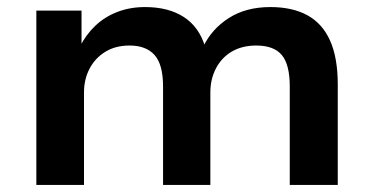

<svg xmlns="http://www.w3.org/2000/svg" viewBox="-20 -524 1057 544"><path d="M83 0V-494H211V-391H206Q223 -425 249.5 -450.5Q276 -476 312 -490Q348 -504 391 -504Q457 -504 500.5 -476Q544 -448 561 -392H556Q580 -442 628.5 -473Q677 -504 746 -504Q808 -504 850.5 -481Q893 -458 915 -409.5Q937 -361 937 -284V0H801V-279Q801 -341 778.5 -368Q756 -395 706 -395Q666 -395 637 -378Q608 -361 592 -330.5Q576 -300 576 -262V0H442V-279Q442 -341 418 -368Q394 -395 347 -395Q307 -395 278 -377Q249 -359 233.5 -329Q218 -299 218 -262V0Z"/></svg>

Font: Nunito Sans 10pt SemiExpanded
Style: Bold
Weight: 700
Width: 6
Designer: Vernon Adams
Foundry: Vernon Adams
Version: Version 3.101;gftools[0.9.27]